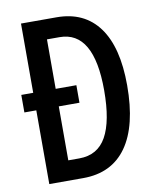

<svg xmlns="http://www.w3.org/2000/svg" viewBox="-81 -778 691 841"><g transform="rotate(-10 264.5 -357.0)"><path d="M228 -714Q351 -714 416 -625.5Q481 -537 481 -367Q481 -187 414.5 -93.5Q348 0 221 0H70V-328H17V-406H70V-714ZM226 -626H170V-406H262V-328H170V-88H219Q301 -88 339.5 -157Q378 -226 378 -363Q378 -626 226 -626Z"/></g></svg>

Font: Noto Sans Lao UI ExtCond Med
Style: Regular
Weight: 500
Width: 2
Designer: Monotype Design Team
Foundry: Monotype Imaging Inc.
Version: Version 2.000; ttfautohint (v1.8.4.7-5d5b)